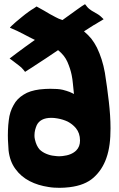

<svg xmlns="http://www.w3.org/2000/svg" viewBox="-20 -875 571 919"><path d="M265 24C280 24 296 23 313 21C362 15 400 0 428 -25C456 -50 476 -81 489 -118C504 -160 509 -207 509 -261C509 -302 506 -344 501 -388C496 -435 489 -481 482 -527C474 -572 461 -612 444 -647C436 -663 427 -677 417 -690C406 -703 395 -714 382 -725C391 -731 400 -736 407 -741C414 -746 422 -750 429 -755C436 -759 444 -763 451 -768C458 -772 467 -777 476 -783C467 -793 458 -800 451 -805C443 -810 436 -814 429 -818C422 -821 416 -826 409 -831C402 -836 395 -844 387 -855C380 -851 366 -842 347 -828C328 -814 305 -798 279 -779C266 -783 255 -788 246 -793C236 -798 227 -803 218 -808C209 -813 200 -819 191 -824L155 -844L142 -835C134 -830 125 -825 116 -818C106 -811 96 -803 85 -794C74 -785 64 -777 56 -770C47 -762 40 -756 35 -751C30 -746 27 -743 28 -742C78 -722 108 -702 147 -684C130 -672 115 -661 101 -651C86 -640 74 -631 63 -623C52 -615 33 -600 26 -595L37 -587C43 -582 50 -577 58 -571C66 -565 74 -559 82 -552C89 -545 95 -538 100 -531C102 -532 108 -536 117 -542C126 -547 137 -555 151 -564C165 -573 181 -584 200 -596C218 -608 237 -621 258 -635C279 -618 294 -599 303 -578C312 -557 319 -536 323 -516C329 -487 329 -467 334 -425C329 -428 322 -431 313 -435C304 -438 294 -442 281 -445C265 -449 244 -450 220 -450C205 -450 189 -449 170 -447C139 -443 113 -435 93 -422C72 -409 56 -393 45 -372C33 -351 25 -327 22 -299C18 -271 17 -231 18 -206L21 -155C25 -120 36 -90 54 -66C72 -41 95 -22 122 -8C149 6 179 15 212 20C229 23 247 24 265 24ZM263 -127C255 -127 248 -128 240 -129C226 -130 213 -134 201 -139C189 -144 178 -151 169 -160C159 -172 152 -186 147 -208C145 -215 145 -222 145 -228C145 -246 150 -262 156 -276C167 -298 189 -311 226 -311C235 -311 245 -310 256 -308C273 -305 289 -300 304 -293C319 -285 332 -275 343 -262C356 -246 363 -227 363 -202C363 -183 357 -167 345 -155C330 -140 308 -131 279 -128C274 -128 268 -127 263 -127Z"/></svg>

Font: Londrina Solid CC
Style: CC
Weight: 400
Designer: Marcelo Magalhaes
Foundry: Tipos Pereira
Version: Version 1.003;FEAKit 1.0